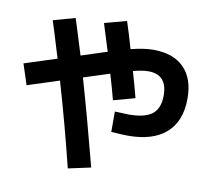

<svg xmlns="http://www.w3.org/2000/svg" viewBox="-92 -908 1184 1089"><g transform="rotate(10 500.0 -364.0)"><path d="M574 -170V-287L605 -286Q639 -284 653 -284Q747 -284 789 -317Q831 -350 831 -424Q831 -545 722 -545Q687 -545 635 -531Q657 -455 676 -382L552 -348Q538 -404 511 -494L362 -446Q425 -228 497 49L367 77Q308 -163 237 -406L55 -347L16 -466L202 -526L189 -568Q158 -671 137 -736L263 -771Q275 -731 282 -711L327 -566L475 -614L426 -771L553 -805Q578 -729 600 -651Q675 -670 729 -670Q844 -670 905.5 -608Q967 -546 967 -431Q967 -301 891 -233Q815 -165 671 -165Q631 -165 574 -170Z"/></g></svg>

Font: Enso
Style: Bold
Weight: 700
Designer: Coji Morishita
Foundry: UNDERFOREST DESIGN
Version: Version 1.000